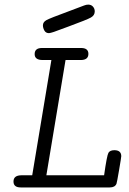

<svg xmlns="http://www.w3.org/2000/svg" viewBox="-20 -821 565 841"><path d="M39.1 -25.9Q39.1 -52.7 73.2 -53.2H121.1L205.1 -558.1H167Q131.8 -558.1 131.8 -584Q131.8 -610.8 164.1 -610.8H335Q367.2 -610.8 367.2 -585Q367.2 -559.1 335.9 -558.1H267.1L183.1 -53.2H436Q448.2 -140.1 455.1 -151.9Q461.9 -163.1 481 -163.1Q510.7 -163.1 511.2 -137.2Q511.2 -132.3 501.7 -76.7Q492.2 -21 490.2 -16.1Q483.4 0 460.9 0H70.8Q39.1 0 39.1 -25.9ZM168 -710Q168 -724.1 183.1 -732.7Q198.2 -741.2 282.2 -772Q323.2 -787.1 348.1 -796.9Q357.9 -800.8 366.2 -800.8Q379.4 -800.8 387.2 -792Q395 -783.2 395 -771Q395 -753.9 378.4 -744.4Q361.8 -734.9 280.8 -705.1Q240.7 -689.9 215.8 -681.2Q200.7 -676.3 194.8 -675.8Q180.7 -675.8 174.3 -687.3Q168 -698.7 168 -710Z"/></svg>

Font: CMU Typewriter Text
Style: LightOblique
Weight: 200
Italic angle: -9.46001°
Version: Version 0.7.0